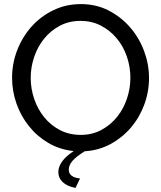

<svg xmlns="http://www.w3.org/2000/svg" viewBox="-20 -735 788 938"><path d="M349 183Q307 175 286 154.5Q265 134 265 106Q265 80 283 54.5Q301 29 340 3Q272 -4 216.5 -36.5Q161 -69 121.5 -118.5Q82 -168 60.5 -229Q39 -290 39 -355Q39 -426 64.5 -491Q90 -556 135 -606Q180 -656 241.5 -685.5Q303 -715 375 -715Q450 -715 511 -683.5Q572 -652 616 -601Q660 -550 684 -485.5Q708 -421 708 -354Q708 -286 684.5 -223Q661 -160 619 -111Q577 -62 519.5 -31Q462 0 394 4Q352 30 334 51Q316 72 316 94Q316 131 371 137ZM130 -355Q130 -301 147.5 -250.5Q165 -200 197 -161Q229 -122 274 -99Q319 -76 374 -76Q431 -76 476 -100.5Q521 -125 552.5 -164.5Q584 -204 600.5 -254Q617 -304 617 -355Q617 -409 599.5 -459.5Q582 -510 549.5 -548.5Q517 -587 472.5 -610Q428 -633 374 -633Q317 -633 272 -609Q227 -585 195.5 -546Q164 -507 147 -457Q130 -407 130 -355Z"/></svg>

Font: PTCRaleway Medium
Style: Regular
Weight: 500
Designer: Matt McInerney, Pablo Impallari, Rodrigo Fuenzalida
Foundry: Matt McInerney, Pablo Impallari, Rodrigo Fuenzalida
Version: Version 3.000g; ttfautohint (v1.5) -l 8 -r 28 -G 28 -x 14 -D